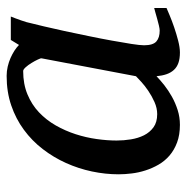

<svg xmlns="http://www.w3.org/2000/svg" viewBox="-12 -522 546 561"><g transform="rotate(-90 260.5 -241.0)"><path d="M371.1 -392.1Q371.6 -394.5 367.4 -403.3Q363.3 -412.1 357.4 -421.6Q351.6 -431.2 345 -438.5Q338.4 -445.8 334 -445.8Q295.9 -445.8 265.9 -433.3Q235.8 -420.9 213.4 -399.7Q190.9 -378.4 175 -350.6Q159.2 -322.8 149.4 -292.5Q139.6 -262.2 135.3 -231.4Q130.9 -200.7 130.9 -172.9Q130.9 -151.9 134.3 -130.9Q137.7 -109.9 146.2 -92.8Q154.8 -75.7 169.7 -64.9Q184.6 -54.2 208 -54.2Q225.6 -54.2 243.2 -62Q260.7 -69.8 275.9 -80.1Q291 -90.3 302.2 -100.6Q313.5 -110.8 318.8 -116.2ZM518.1 -26.9Q512.2 -24.4 496.6 -17.8Q481 -11.2 461.7 -4.6Q442.4 2 422.6 7.1Q402.8 12.2 388.2 12.2Q370.1 12.2 357.7 7.8Q345.2 3.4 337.2 -5.4Q329.1 -14.2 324.7 -26.9Q320.3 -39.6 318.8 -56.2Q307.6 -45.4 292.5 -33.4Q277.3 -21.5 259 -11.2Q240.7 -1 220 5.6Q199.2 12.2 176.8 12.2Q147.5 12.2 125.2 3.9Q103 -4.4 86.9 -18.3Q70.8 -32.2 60.3 -50.5Q49.8 -68.8 43.5 -88.6Q37.1 -108.4 34.7 -128.7Q32.2 -148.9 32.2 -167Q32.2 -205.6 40.5 -244.9Q48.8 -284.2 65.2 -320.6Q81.5 -356.9 106 -388.7Q130.4 -420.4 162.4 -443.8Q194.3 -467.3 233.6 -480.7Q272.9 -494.1 319.8 -494.1Q333.5 -494.1 346.9 -491Q360.4 -487.8 372.1 -482.7Q383.8 -477.5 393.6 -471.2Q403.3 -464.8 410.2 -458L424.8 -481.9H493.2Q490.7 -476.1 487.8 -468Q484.9 -460 481.9 -451.7Q479 -443.4 476.8 -436Q474.6 -428.7 474.1 -424.8Q470.7 -411.6 464.4 -385Q458 -358.4 450.9 -325.2Q443.8 -292 436.3 -255.6Q428.7 -219.2 422.9 -186.8Q417 -154.3 413.1 -129.2Q409.2 -104 409.2 -92.8Q409.2 -66.4 420.4 -56.6Q431.6 -46.9 452.1 -46.9Q457 -46.9 466.6 -49.1Q476.1 -51.3 486.3 -54.2Q496.6 -57.1 505.4 -59.6Q514.2 -62 518.1 -63Z"/></g></svg>

Font: Charis SIL
Style: Italic
Weight: 400
Italic angle: -11°
Foundry: SIL International
Version: Version 4.112